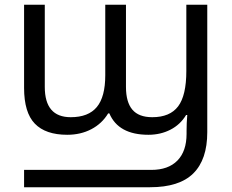

<svg xmlns="http://www.w3.org/2000/svg" viewBox="-20 -556 975 806"><path d="M761.2 -73.2Q736.8 -32.7 695.3 -11.5Q653.8 9.8 603 9.8Q477.1 9.8 439 -80.1H434.1Q408.2 -37.1 363.5 -13.7Q318.8 9.8 262.2 9.8Q171.4 9.8 126.2 -36.9Q81.1 -83.5 81.1 -187V-536.1H168V-190.9Q168 -64 276.9 -64Q351.1 -64 386.5 -106.7Q421.9 -149.4 421.9 -240.2V-536.1H508.8V-190.9Q508.8 -127.4 535.6 -95.7Q562.5 -64 619.1 -64Q693.4 -64 727.8 -109.6Q762.2 -155.3 762.2 -257.8V-536.1H850.1V-1Q850.1 113.8 791.5 171.9Q732.9 230 609.9 230H81.1V157.2H615.2Q686.5 157.2 724.9 117.9Q763.2 78.6 763.2 5.9V-6.8Q763.2 -39.1 766.1 -73.2Z"/></svg>

Font: NotoPenekeko
Style: Regular
Weight: 400
Designer: Monotype Design team
Foundry: Monotype Imaging Inc.
Version: Version 1.04